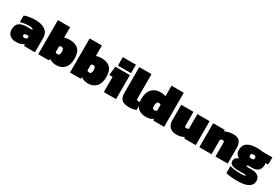

<svg xmlns="http://www.w3.org/2000/svg" viewBox="92 -1896 4798 3287"><g transform="rotate(30 2491.5 -252.0)"><path d="M182.1 9.8Q147 9.8 117.4 0.7Q87.9 -8.3 64.7 -26.9Q41.5 -45.4 28.3 -76.4Q15.1 -107.4 15.1 -147.9Q15.1 -310.1 221.2 -310.1H327.1V-314.9Q327.1 -327.1 305.2 -335Q283.2 -342.8 242.2 -342.8Q157.2 -342.8 75.2 -317.9V-448.2Q113.3 -464.4 173.3 -474.1Q233.4 -483.9 290 -483.9Q413.6 -483.9 485.4 -433.6Q557.1 -383.3 557.1 -283.2V0H345.2L335 -34.2Q280.3 9.8 182.1 9.8ZM272.9 -122.1Q305.2 -122.1 327.1 -144V-188H283.2Q259.8 -188 248.8 -180.2Q237.8 -172.4 237.8 -154.8Q237.8 -122.1 272.9 -122.1Z M976.1 9.8Q899.9 9.8 842.8 -30.8L832 0H622.1V-673.8H863.8V-465.8Q909.7 -483.9 966.8 -483.9Q1081.1 -483.9 1140.4 -426.5Q1199.7 -369.1 1199.7 -241.2Q1199.7 -117.7 1139.6 -54Q1079.6 9.8 976.1 9.8ZM905.8 -163.1Q929.2 -163.1 941.2 -179.7Q953.1 -196.3 953.1 -236.8Q953.1 -277.3 940.9 -294.2Q928.7 -311 905.8 -311Q881.3 -311 863.8 -295.9V-178.2Q884.3 -163.1 905.8 -163.1Z M1604 9.8Q1527.8 9.8 1470.7 -30.8L1460 0H1250V-673.8H1491.7V-465.8Q1537.6 -483.9 1594.7 -483.9Q1709 -483.9 1768.3 -426.5Q1827.6 -369.1 1827.6 -241.2Q1827.6 -117.7 1767.6 -54Q1707.5 9.8 1604 9.8ZM1533.7 -163.1Q1557.1 -163.1 1569.1 -179.7Q1581.1 -196.3 1581.1 -236.8Q1581.1 -277.3 1568.8 -294.2Q1556.6 -311 1533.7 -311Q1509.3 -311 1491.7 -295.9V-178.2Q1512.2 -163.1 1533.7 -163.1Z M1901.9 -513.2V-680.2H2160.6V-513.2ZM1918.9 0V-299.8H1853L1873 -474.1H2160.6V0Z M2420.9 9.8Q2317.4 9.8 2274.2 -31Q2231 -71.8 2231 -162.1V-673.8H2472.7V-193.8Q2472.7 -174.3 2480.5 -165.8Q2488.3 -157.2 2507.8 -157.2Q2534.7 -157.2 2557.6 -166V-16.1Q2523.9 -1.5 2495.8 4.2Q2467.8 9.8 2420.9 9.8Z M2756.3 9.8Q2532.7 9.8 2532.7 -222.2Q2532.7 -350.6 2596.2 -417.2Q2659.7 -483.9 2765.6 -483.9Q2822.8 -483.9 2868.7 -465.8V-673.8H3110.4V0H2900.4L2889.6 -30.8Q2832.5 9.8 2756.3 9.8ZM2826.7 -163.1Q2848.1 -163.1 2868.7 -178.2V-295.9Q2851.1 -311 2826.7 -311Q2804.7 -311 2792.2 -288.6Q2779.8 -266.1 2779.8 -224.1Q2779.8 -203.1 2782.7 -190.4Q2785.6 -177.7 2792.7 -172.1Q2799.8 -166.5 2806.9 -164.8Q2814 -163.1 2826.7 -163.1Z M3349.6 9.8Q3268.1 9.8 3221.7 -37.6Q3175.3 -85 3175.3 -173.8V-474.1H3417.5V-200.2Q3417.5 -168 3450.7 -168Q3461.4 -168 3474.9 -173.8Q3488.3 -179.7 3494.6 -188V-474.1H3736.3V0H3509.3L3504.4 -26.9Q3442.9 9.8 3349.6 9.8Z M3806.6 0V-474.1H4033.7L4038.6 -446.8Q4066.4 -462.4 4111.6 -473.1Q4156.7 -483.9 4205.6 -483.9Q4289.6 -483.9 4328.6 -439.9Q4367.7 -396 4367.7 -305.2V0H4125.5V-273.9Q4125.5 -306.2 4092.3 -306.2Q4081.5 -306.2 4068.1 -300.3Q4054.7 -294.4 4048.3 -286.1V0Z M4655.3 175.8Q4593.8 175.8 4527.6 169.7Q4461.4 163.6 4429.7 151.9V14.2Q4467.3 26.9 4526.6 33Q4585.9 39.1 4640.6 39.1Q4736.3 39.1 4736.3 22.9Q4736.3 16.1 4726.1 14.2Q4715.8 12.2 4694.3 12.2H4580.6Q4496.1 12.2 4454.3 -10.5Q4412.6 -33.2 4412.6 -81.1Q4412.6 -114.7 4433.3 -138.4Q4454.1 -162.1 4491.7 -173.8Q4451.2 -194.8 4433.3 -225.1Q4415.5 -255.4 4415.5 -304.2Q4415.5 -483.9 4674.3 -483.9Q4699.7 -483.9 4734.9 -480.7Q4770 -477.5 4785.6 -474.1H4978.5L4974.6 -331.1H4922.4Q4928.2 -315.4 4928.2 -300.8Q4928.2 -225.1 4887.5 -185.1Q4846.7 -145 4757.3 -145Q4734.9 -145 4706.5 -147Q4669.4 -145 4669.4 -128.9Q4669.4 -121.1 4675.5 -118.7Q4681.6 -116.2 4695.3 -116.2H4779.3Q4856 -116.2 4899.7 -82.3Q4943.4 -48.3 4943.4 19Q4943.4 91.8 4872.8 133.8Q4802.2 175.8 4655.3 175.8ZM4676.3 -274.9Q4703.6 -274.9 4714.6 -283.9Q4725.6 -293 4725.6 -314Q4725.6 -335.4 4714.1 -345.2Q4702.6 -355 4676.3 -355Q4650.4 -355 4638.9 -345.2Q4627.4 -335.4 4627.4 -314Q4627.4 -293.5 4638.4 -284.2Q4649.4 -274.9 4676.3 -274.9Z"/></g></svg>

Font: Kanit Black
Style: Regular
Weight: 900
Designer: Katatrad Team
Foundry: CadsonDemak
Version: Version 1.000;PS 001.000;hotconv 1.0.88;makeotf.lib2.5.64775